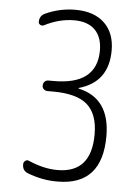

<svg xmlns="http://www.w3.org/2000/svg" viewBox="-53 -782 607 834"><g transform="rotate(5 250.0 -365.0)"><path d="M98.6 -14.6Q73.2 -24.4 74.2 -52.7Q74.2 -61.5 82 -67.4Q89.8 -73.2 97.7 -69.3Q164.1 -40 224.6 -40Q372.1 -40 372.1 -208Q372.1 -296.9 325.7 -337.4Q279.3 -377.9 175.8 -377.9H152.3Q142.6 -377.9 135.7 -383.8Q128.9 -389.6 128.9 -399.9Q128.9 -410.2 135.3 -417Q141.6 -423.8 152.3 -423.8H175.8Q362.3 -423.8 363.3 -572.3Q363.3 -631.8 331.5 -663.1Q299.8 -694.3 241.2 -694.3Q175.8 -694.3 111.3 -661.1Q103.5 -657.2 95.7 -661.6Q87.9 -666 87.9 -673.8Q87.9 -701.2 112.3 -711.9Q173.8 -740.2 243.2 -740.2Q323.2 -740.2 368.7 -697.3Q414.1 -654.3 414.1 -578.1Q414.1 -439.5 286.1 -403.3Q285.2 -403.3 285.2 -402.3Q285.2 -400.4 286.1 -400.4Q423.8 -370.1 423.8 -205.1Q423.8 9.8 229.5 9.8Q164.1 10.7 98.6 -14.6Z"/></g></svg>

Font: Rounded Mgen+ 1m light
Style: Regular
Weight: 200
Designer: [Source Han Sans]
Ryoko NISHIZUKA  (kana & ideographs); Paul D. Hunt (Latin, Greek & Cyrillic); Wenlong ZHANG  (bopomofo
Version: Version 1.059.20150602